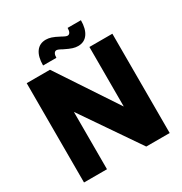

<svg xmlns="http://www.w3.org/2000/svg" viewBox="-180 -915 997 1050"><g transform="rotate(-30 318.5 -390.5)"><path d="M48 0ZM589 -627V0H441L193 -362V0H48V-627H195L444 -251V-627ZM393 -777H477Q477 -723 455.5 -692.5Q434 -662 394 -662Q378 -662 360.5 -667.5Q343 -673 313 -688Q297 -697 290 -699.5Q283 -702 279 -702Q269 -702 263.5 -692.5Q258 -683 258 -666H174Q174 -721 195.5 -751Q217 -781 257 -781Q273 -781 290.5 -775.5Q308 -770 338 -754Q354 -745 361 -742.5Q368 -740 372 -740Q382 -740 387.5 -749.5Q393 -759 393 -777Z"/></g></svg>

Font: Blinker
Style: Bold
Weight: 700
Designer: Juergen Huber
Foundry: supertype
Version: Version 1.015;PS 1.15;hotconv 1.0.88;makeotf.lib2.5.647800; 